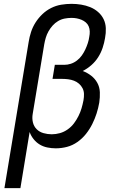

<svg xmlns="http://www.w3.org/2000/svg" viewBox="-20 -763 640 998"><path d="M3 215 129 -545Q133 -571 141.5 -597Q150 -623 165 -646.5Q180 -670 200.5 -689.5Q221 -709 246 -721.5Q271 -734 298 -738.5Q325 -743 352 -743Q377 -743 401.5 -739Q426 -735 448.5 -726Q471 -717 489.5 -701Q508 -685 518.5 -663.5Q529 -642 530 -616.5Q531 -591 526 -565Q522 -540 513.5 -514.5Q505 -489 490.5 -466Q476 -443 455 -424.5Q434 -406 410 -394Q434 -385 454 -369.5Q474 -354 486 -332Q498 -310 499 -283.5Q500 -257 496 -230Q491 -201 482 -173Q473 -145 459.5 -118Q446 -91 427 -67Q408 -43 382.5 -25Q357 -7 328 0.5Q299 8 270 8Q248 8 226 3.5Q204 -1 186 -12Q168 -23 154.5 -40Q141 -57 134 -77L86 215ZM249 -65Q270 -65 291.5 -71Q313 -77 332 -90.5Q351 -104 364.5 -122Q378 -140 388 -160Q398 -180 404 -200.5Q410 -221 414 -242Q417 -259 416.5 -275Q416 -291 409 -304.5Q402 -318 390.5 -328Q379 -338 364.5 -343.5Q350 -349 334 -351Q318 -353 302 -353H253L265 -426H314Q331 -426 348 -431.5Q365 -437 380 -448.5Q395 -460 405.5 -475Q416 -490 423.5 -506Q431 -522 436.5 -539Q442 -556 444 -572Q447 -586 446.5 -600Q446 -614 441 -626Q436 -638 426 -646.5Q416 -655 404 -660Q392 -665 379 -667.5Q366 -670 352 -670Q334 -670 316 -666.5Q298 -663 282 -653.5Q266 -644 253.5 -630Q241 -616 232 -600Q223 -584 218 -567Q213 -550 210 -533L150 -171Q146 -148 151 -127Q156 -106 170.5 -91.5Q185 -77 206 -71Q227 -65 249 -65Z"/></svg>

Font: Iosevka Plex Etoile
Style: Italic
Weight: 400
Italic angle: -9°
Designer: Belleve Invis
Foundry: Belleve Invis
Version: Version 25.1.1; ttfautohint (v1.8.4)